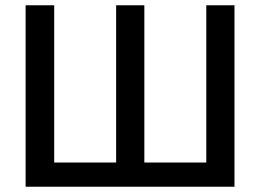

<svg xmlns="http://www.w3.org/2000/svg" viewBox="-20 -708 986 728"><path d="M869.1 -688V0H77.1V-688H185.5V-91.8H420.4V-688H527.3V-91.8H762.2V-688Z"/></svg>

Font: Arimo Medium
Style: Regular
Weight: 500
Designer: Steve Matteson
Foundry: Monotype Imaging Inc.
Version: Version 1.33